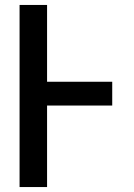

<svg xmlns="http://www.w3.org/2000/svg" viewBox="-20 -755 540 775"><path d="M59 0V-735H170V-425H433V-329H170V0Z"/></svg>

Font: Iosevka Algr
Style: Bold
Weight: 700
Monospace: yes
Designer: Belleve Invis
Foundry: Belleve Invis
Version: Version 26.0.2; ttfautohint (v1.8.3)